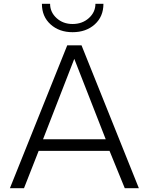

<svg xmlns="http://www.w3.org/2000/svg" viewBox="-20 -988 781 1008"><path d="M361 -819Q291 -819 245.5 -860Q200 -901 200 -968H243Q243 -924 277 -893Q311 -862 361 -862Q412 -862 446.5 -893Q481 -924 481 -968H523Q523 -901 477.5 -860Q432 -819 361 -819ZM555 -196H183L106 0H32L333 -750H408L709 0H635ZM535 -257 370 -679 206 -257Z"/></svg>

Font: Oakes Grotesk Light
Style: Regular
Weight: 300
Designer: Samuel Oakes
Foundry: Samuel Oakes
Version: Version 1.000;PS 001.000;hotconv 1.0.88;makeotf.lib2.5.64775